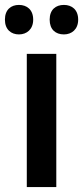

<svg xmlns="http://www.w3.org/2000/svg" viewBox="-35 -761 338 781"><path d="M-15 -681C-15 -641 10 -621 42 -621C74 -621 100 -642 100 -681C100 -722 74 -741 42 -741C10 -741 -15 -722 -15 -681ZM167 -681C167 -641 191 -621 225 -621C257 -621 283 -642 283 -681C283 -722 257 -741 225 -741C192 -741 167 -722 167 -681ZM194 0V-542H74V0Z"/></svg>

Font: Noto Sans Gurmukhi SemiCondensed SemiBold
Style: Regular
Weight: 600
Width: 4
Designer: Jelle Bosma - Monotype Design Team
Foundry: Monotype Imaging Inc.
Version: Version 2.004